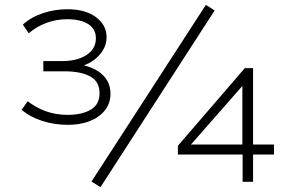

<svg xmlns="http://www.w3.org/2000/svg" viewBox="-20 -747 1213 789"><path d="M259 -234Q203 -234 152.5 -250.5Q102 -267 69 -296L94 -331Q127 -305 168 -290Q209 -275 259 -275Q316 -275 352.5 -296Q389 -317 389 -364Q389 -412 350.5 -433Q312 -454 244 -454H158V-496H236Q297 -496 335.5 -521Q374 -546 374 -590Q374 -628 342.5 -648Q311 -668 256 -668Q212 -668 171 -653Q130 -638 98 -610L74 -646Q108 -677 156.5 -693Q205 -709 257 -709Q331 -709 374.5 -676.5Q418 -644 418 -594Q418 -556 391.5 -524.5Q365 -493 326 -479V-478Q359 -470 383.5 -454Q408 -438 421 -415Q434 -392 434 -362Q434 -322 410.5 -293Q387 -264 348 -249Q309 -234 259 -234ZM393 22 356 -1 826 -727 862 -704ZM977 0V-112H711V-148L986 -467H1020V-153H1106V-112H1020V0ZM976 -153V-395H977L748 -134L747 -153Z"/></svg>

Font: Nunito Sans 7pt SemiExpanded ExtraLight
Style: Regular
Weight: 250
Width: 6
Designer: Vernon Adams
Foundry: Vernon Adams
Version: Version 3.101;gftools[0.9.27]